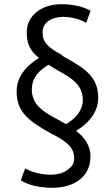

<svg xmlns="http://www.w3.org/2000/svg" viewBox="-20 -723 527 911"><path d="M211 -416C272 -371 373 -346 373 -249C373 -199 339 -160 293 -134C222 -177 132 -205 131 -297C131 -358 169 -391 211 -416ZM281 -643C332 -642 367 -627 389 -615L410 -672C385 -686 340 -703 272 -703C174 -703 107 -647 107 -570C107 -515 122 -483 165 -448C117 -418 59 -369 59 -289C59 -193 112 -150 229 -86C313 -45 332 -11 332 28C332 50 323 67 305 79C285 97 254 106 220 106C164 105 124 90 100 76C92 95 85 114 79 133C110 152 158 168 228 168C339 168 409 110 409 21V10C406 -30 386 -68 341 -102C396 -135 446 -188 446 -258C446 -353 393 -394 283 -454C279 -457 275 -460 271 -464C202 -500 182 -527 182 -569C182 -620 229 -643 281 -643Z"/></svg>

Font: Repo
Style: Regular
Weight: 400
Designer: Stefan Peev
Foundry: Context Ltd
Version: Version 0.000